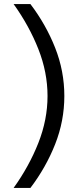

<svg xmlns="http://www.w3.org/2000/svg" viewBox="-20 -820 392 940"><path d="M295 -350Q295 -472 250 -586Q205 -700 129 -800H46.7Q122.7 -694 167.7 -580Q212.7 -466 212.7 -350Q212.7 -234 167.7 -120Q122.7 -6 46.7 100H129Q205 0 250 -114Q295 -228 295 -350Z"/></svg>

Font: Oak Sans Light
Style: Regular
Weight: 400
Designer: Erik Kennedy, Walven
Foundry: Erik Kennedy, Walven
Version: Version 1.100;Glyphs 3.1.2 (3151)